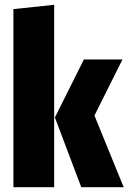

<svg xmlns="http://www.w3.org/2000/svg" viewBox="-20 -781 536 801"><path d="M206 0H36V-743L206 -761ZM374 -299 496 0H319L209 -291L330 -533H491Z"/></svg>

Font: Fira Sans Compressed ExtraBold
Style: Regular
Weight: 800
Width: 1
Designer: bBox Type GmbH & Carrois Corporate GbR & Edenspiekermann AG
Foundry: bBox Type GmbH & Carrois Corporate GbR & Edenspiekermann AG
Version: Version 4.301